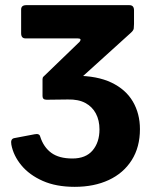

<svg xmlns="http://www.w3.org/2000/svg" viewBox="-20 -550 586 745"><path d="M270 175Q198 175 146 152Q94 129 63 91.5Q32 54 24 11Q20 -11 35 -14L114 -29Q133 -33 136 -20Q149 21 179 43Q209 65 261 65Q313 65 339.5 33.5Q366 2 366 -48Q366 -83 352 -109.5Q338 -136 311 -150.5Q284 -165 243 -164L161 -163Q145 -163 145 -177V-243Q145 -256 161 -256H274Q357 -256 412.5 -229.5Q468 -203 495.5 -156Q523 -109 523 -49Q523 21 491 71.5Q459 122 402 148.5Q345 175 270 175ZM224 -184 147 -251 289 -388Q299 -401 281 -401H79Q62 -401 62 -421V-513Q62 -530 82 -530H482Q500 -530 500 -510V-457Q500 -447 499 -439.5Q498 -432 488 -423Z"/></svg>

Font: Libre Franklin ExtraBold
Style: Regular
Weight: 800
Designer: Pablo Impallari, Rodrigo Fuenzalida, Nhung Nguyen
Foundry: Impallari Type
Version: Version 3.000